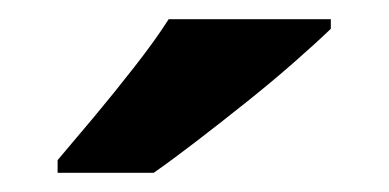

<svg xmlns="http://www.w3.org/2000/svg" viewBox="-20 -786 405 200"><path d="M324.6 -756Q310.1 -742 287 -721.7Q263.9 -701.4 237 -679.9Q210.1 -658.4 184.7 -638.9Q159.3 -619.4 140.1 -606H40V-619.2Q56.2 -638.2 77.7 -663.9Q99.2 -689.6 120.4 -716.8Q141.7 -744 155.7 -766H324.6Z"/></svg>

Font: Noto Sans Meetei Mayek
Style: Regular
Weight: 400
Designer: Monotype Design Team and Neelakash Kshetrimayum
Foundry: Monotype Imaging Inc.
Version: Version 2.002